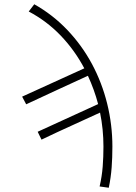

<svg xmlns="http://www.w3.org/2000/svg" viewBox="-20 -704 640 902"><path d="M491 178 448 172Q459 124 462.5 78Q466 32 466 -15Q466 -56 462 -96Q458 -136 450 -175Q381 -143 315.5 -113.5Q250 -84 175 -48L157 -85L441 -215Q423 -283 393 -348Q319 -314 250.5 -282.5Q182 -251 103 -214L84 -250L376 -383Q331 -468 265.5 -536.5Q200 -605 115 -650L141 -684Q228 -635 296.5 -563Q365 -491 412 -403.5Q459 -316 483.5 -217Q508 -118 508 -15Q508 36 504.5 83Q501 130 491 178Z"/></svg>

Font: Source Code Pro Light
Style: Regular
Weight: 300
Monospace: yes
Designer: Paul D. Hunt, Teo Tuominen
Foundry: Adobe Systems Incorporated
Version: Version 2.030;PS 1.000;hotconv 16.6.51;makeotf.lib2.5.65220